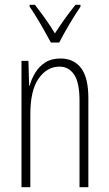

<svg xmlns="http://www.w3.org/2000/svg" viewBox="-20 -784 458 804"><path d="M233 -539Q289 -539 319.5 -499Q350 -459 350 -373V0H313V-362Q313 -438 290.5 -471.5Q268 -505 229 -505Q177 -505 142 -455.5Q107 -406 107 -305V0H70V-529H99L102 -425H104Q112 -454 128 -480Q144 -506 169.5 -522.5Q195 -539 233 -539ZM193 -606Q180 -630 164 -658.5Q148 -687 132 -713Q116 -739 104 -756V-764H126Q145 -740 168 -708Q191 -676 210 -644Q231 -677 250.5 -704Q270 -731 296 -764H317V-756Q295 -724 270.5 -682.5Q246 -641 228 -606Z"/></svg>

Font: Noto Sans Gujarati ExtraCondensed ExtraLight
Style: Regular
Weight: 200
Width: 2
Designer: Jelle Bosma - Monotype Design Team, Universal Thirst
Foundry: Monotype Imaging Inc.
Version: Version 2.106; ttfautohint (v1.8.4.7-5d5b)